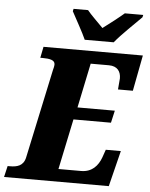

<svg xmlns="http://www.w3.org/2000/svg" viewBox="-85 -981 807 1030"><g transform="rotate(5 318.5 -465.5)"><path d="M343 -771H499C536 -817 604 -880 641 -918L644 -931H545C521 -910 465 -866 432 -842C409 -866 363 -910 347 -931H269L266 -918C286 -880 327 -808 343 -771ZM-24 0H540L588 -193H507L492 -150C476 -106 444 -68 385 -68H263L320 -340H522L537 -406H336L386 -646H484C531 -646 549 -617 549 -581C549 -575 545 -530 544 -521H624L661 -714H126L114 -654H126C166 -654 193 -648 193 -625C193 -616 190 -604 187 -593L85 -115C75 -68 40 -60 2 -60H-10Z"/></g></svg>

Font: Noto Serif SemiCondensed Black
Style: Italic
Weight: 900
Width: 4
Italic angle: -12°
Designer: Monotype Design Team
Foundry: Monotype Imaging Inc.
Version: Version 2.014